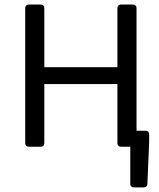

<svg xmlns="http://www.w3.org/2000/svg" viewBox="-20 -645 701 844"><path d="M580.1 -70.3V-609.4C580.1 -619.1 574.2 -625 564.5 -625H511.7C502 -625 496.1 -619.1 496.1 -609.4V-349.6H174.8V-609.4C174.8 -619.1 168.9 -625 159.2 -625H106.4C96.7 -625 90.8 -619.1 90.8 -609.4V-15.6C90.8 -5.9 96.7 0 106.4 0H159.2C168.9 0 174.8 -5.9 174.8 -15.6V-275.4H496.1V-15.6C496.1 -5.9 502 0 511.7 0H552.7V163.1C552.7 172.9 558.6 178.7 568.4 178.7H611.3C621.1 178.7 627.9 173.8 627.9 163.1L635.7 -20.5V-54.7C635.7 -64.5 629.9 -70.3 620.1 -70.3Z"/></svg>

Font: Ed Sans Neue
Style: Regular
Weight: 400
Designer: Stephen Hutchings
Version: Version 1.004;PS 001.004;hotconv 1.0.88;makeotf.lib2.5.64775